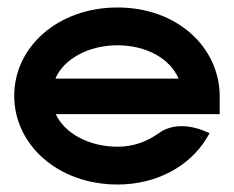

<svg xmlns="http://www.w3.org/2000/svg" viewBox="-20 -482 626 513"><path d="M18 -226C18 -95 135 11 294 11C399 11 486 -38 531 -111L540 -126L524 -133C523 -133 455 -164 404 -126C373 -104 337 -90 294 -90C218 -90 152 -126 129 -177H567V-224C567 -356 453 -462 294 -462C135 -462 18 -357 18 -226ZM128 -272C150 -324 216 -361 294 -361C371 -361 435 -325 457 -272Z"/></svg>

Font: Charger Sport
Style: BlkExt
Weight: 900
Designer: Jasper
Foundry: Cannot Into Space Fonts
Version: Version 1.1